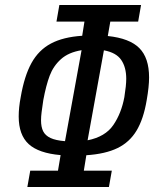

<svg xmlns="http://www.w3.org/2000/svg" viewBox="-20 -745 640 765"><path d="M530.5 -659H419.5L409.5 -601.5Q496 -592.5 535 -553.5Q574 -514.5 574 -436.5Q574 -400 564.5 -346Q552 -271 524.2 -224.8Q496.5 -178.5 448.2 -155Q400 -131.5 324 -126.5L314 -65H425.5L414 0H89L100.5 -65H211L221.5 -127Q134 -134.5 94.2 -171Q54.5 -207.5 54.5 -281Q54.5 -316.5 62.5 -358Q77 -442.5 105.5 -494Q134 -545.5 182.8 -571.5Q231.5 -597.5 307.5 -602.5L316.5 -659H205L216.5 -725H542ZM143.5 -265.5Q143.5 -239 152 -222Q160.5 -205 181.2 -195.2Q202 -185.5 239 -182.5L305 -545Q253 -536.5 222.8 -509.2Q192.5 -482 178 -443.5Q163.5 -405 152.5 -346Q148 -316.5 145.8 -298.5Q143.5 -280.5 143.5 -265.5ZM475.5 -358Q483 -405 483 -431Q483 -477 463 -506.2Q443 -535.5 394 -544.5L329 -186Q399.5 -200 431.5 -246.8Q463.5 -293.5 475.5 -358Z"/></svg>

Font: JuliaMono
Style: Italic
Weight: 400
Italic angle: -9°
Monospace: yes
Designer: cormullion
Foundry: corm
Version: Version 0.057; ttfautohint (v1.8.4)